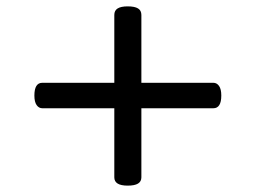

<svg xmlns="http://www.w3.org/2000/svg" viewBox="-20 -738 803 603"><path d="M381 -155Q360 -155 349.5 -161.5Q339 -168 339 -181V-691Q339 -705 349.5 -711.5Q360 -718 381 -718Q403 -718 413.5 -711.5Q424 -705 424 -691V-181Q424 -168 413.5 -161.5Q403 -155 381 -155ZM113 -398Q102 -398 95 -408Q88 -418 88 -438Q88 -478 113 -478H650Q661 -478 668 -468Q675 -458 675 -438Q675 -398 650 -398Z"/></svg>

Font: Playwrite US Modern
Style: Regular
Weight: 400
Designer: Veronika Burian, José Scaglione
Foundry: TypeTogether
Version: Version 1.002